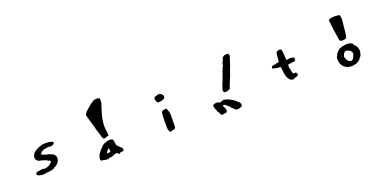

<svg xmlns="http://www.w3.org/2000/svg" viewBox="-7 -1796 6013 2993"><g transform="rotate(-20 3000.0 -299.5)"><path d="M545 -393Q569 -396 612 -394.5Q655 -393 664 -388Q673 -383 685 -383Q710 -383 710 -357Q710 -344 699 -335Q688 -326 673 -326Q659 -326 657 -320Q655 -315 630 -321Q605 -327 595 -322Q586 -316 560 -316Q534 -316 525 -308Q515 -300 506 -300Q500 -300 482.5 -280.5Q465 -261 465 -254Q465 -251 486.5 -241.5Q508 -232 516 -232Q523 -232 523 -228Q523 -224 554 -220Q585 -217 601 -206Q615 -196 624 -196Q633 -196 649 -183Q665 -170 674 -156Q690 -130 681 -90Q672 -50 645 -27Q621 -6 615 -2Q609 2 601 2Q591 2 583 13Q576 24 555 29Q535 33 515 38Q494 44 464 44Q435 44 431 48Q429 53 389.5 53Q350 53 348 48Q344 44 340 46.5Q336 49 312 38Q295 29 292 25Q289 21 291 10Q295 -8 302.5 -13.5Q310 -19 334 -21Q360 -24 392 -30Q420 -35 425 -30Q436 -18 488 -34Q522 -45 549 -70Q566 -86 569.5 -93Q573 -100 570 -106Q564 -117 550 -119Q534 -122 526 -131Q518 -138 469.5 -154Q421 -170 405 -170Q389 -170 370 -191Q350 -213 350 -221Q348 -249 351 -262.5Q354 -276 367 -295Q384 -321 387.5 -321Q391 -321 404 -333Q418 -346 443 -357Q471 -370 477 -373Q486 -378 494 -378Q502 -378 511 -383Q519 -388 545 -393Z M1494 50Q1491 23 1487 19Q1485 16 1477 23Q1469 30 1459.5 42Q1450 54 1444 66Q1433 85 1436.5 86.5Q1440 88 1482 80Q1494 77 1495.5 73.5Q1497 70 1494 50ZM1504 -97Q1539 -106 1584 -96Q1605 -92 1609 -24Q1611 1 1614 9Q1617 17 1630 28Q1672 66 1684 80.5Q1696 95 1697 111Q1698 127 1691 132Q1684 137 1659 137Q1637 138 1628 149L1619 161L1598 142Q1586 131 1580 128.5Q1574 126 1569 129Q1559 135 1552 135Q1543 135 1518 148Q1492 161 1467 161Q1442 161 1437 166Q1431 171 1409 173Q1387 175 1384 170Q1381 165 1371 168Q1361 171 1358 166Q1355 161 1332.5 161Q1310 161 1307 156Q1304 151 1303 123Q1302 97 1319 63Q1336 31 1341 31Q1345 31 1354 14Q1363 -4 1385 -21Q1409 -39 1414 -51Q1419 -63 1425 -63Q1432 -63 1447 -74Q1461 -85 1464 -82Q1467 -79 1475 -85Q1485 -93 1504 -97ZM1549 -772Q1609 -777 1621 -761Q1628 -753 1624 -722Q1621 -692 1621 -682Q1622 -673 1616 -670Q1611 -666 1611 -655Q1611 -644 1607 -639Q1603 -633 1587 -579.5Q1571 -526 1560 -482Q1547 -429 1542.5 -370Q1538 -311 1544 -277Q1549 -251 1553 -208Q1555 -179 1553.5 -173.5Q1552 -168 1543 -166Q1531 -162 1519 -162Q1507 -162 1504 -155Q1501 -147 1484 -148.5Q1467 -150 1459 -159Q1451 -170 1447 -185Q1446 -193 1426 -256Q1406 -318 1403 -327Q1398 -341 1398 -355Q1398 -368 1393 -373Q1388 -379 1383 -402Q1373 -447 1362 -477Q1353 -506 1351 -516Q1345 -543 1337 -567Q1331 -586 1331 -591.5Q1331 -597 1337 -604Q1346 -612 1346 -618Q1346 -626 1406.5 -679Q1467 -732 1491 -745Q1504 -751 1515 -761Q1525 -770 1549 -772Z M2495 -251Q2523 -258 2534 -257.5Q2545 -257 2547 -249Q2550 -240 2563 -212Q2574 -191 2575.5 -156Q2577 -121 2574 30Q2573 69 2566.5 79Q2560 89 2530 93Q2506 97 2496 103Q2475 116 2459 72Q2453 55 2451.5 29.5Q2450 4 2451 -84Q2453 -199 2459 -221.5Q2465 -244 2495 -251ZM2479 -503Q2483 -510 2505 -508Q2527 -506 2543 -497Q2565 -485 2572.5 -464.5Q2580 -444 2569 -424Q2560 -408 2517 -397Q2474 -386 2452 -394Q2440 -398 2436 -415Q2433 -430 2429 -433Q2424 -436 2424 -459Q2424 -474 2427 -479.5Q2430 -485 2440 -490Q2455 -498 2465 -498Q2476 -498 2479 -503Z M3422 -78Q3425 -83 3432.5 -83Q3440 -83 3442 -79Q3445 -74 3467 -71Q3489 -67 3506 -58Q3541 -40 3551 -35Q3580 -20 3593 -6Q3607 9 3630 26Q3678 62 3666 100Q3663 110 3643.5 119.5Q3624 129 3601 132Q3553 137 3539 112Q3534 102 3518 92Q3503 83 3503 78Q3503 71 3434 10Q3420 -3 3405.5 -4Q3391 -5 3389 6Q3387 14 3401 36Q3415 59 3418 83Q3420 105 3413 113Q3406 121 3379 125Q3358 129 3349 130Q3337 133 3325.5 130Q3314 127 3312 121Q3306 105 3296 86Q3286 67 3281 62Q3274 55 3274 48Q3274 40 3267 30Q3246 -9 3247 -50Q3248 -66 3255 -65Q3263 -61 3271 -68Q3280 -75 3310 -75Q3343 -75 3349 -66Q3355 -58 3361 -58Q3367 -58 3381 -65Q3396 -73 3407 -73Q3419 -73 3422 -78ZM3669 -724Q3687 -734 3716 -733L3744 -732L3750 -707Q3757 -683 3752 -679Q3748 -677 3739 -647Q3712 -548 3680 -477Q3671 -458 3666 -438Q3664 -423 3659 -412Q3648 -391 3620 -318Q3614 -301 3599 -267Q3586 -239 3586 -228Q3586 -217 3577 -207.5Q3568 -198 3557 -198Q3546 -198 3539 -190Q3533 -182 3521 -186Q3509 -188 3506 -183Q3503 -179 3489.5 -185Q3476 -191 3471 -199Q3466 -207 3467 -225.5Q3468 -244 3474 -255Q3481 -267 3482 -277Q3482 -285 3495 -316Q3524 -378 3524 -387Q3524 -395 3529 -399Q3534 -401 3534 -413Q3534 -425 3547 -450Q3560 -475 3560 -486Q3560 -495 3565 -504Q3586 -544 3586 -555Q3586 -561 3594 -568Q3602 -575 3602 -588Q3602 -599 3607.5 -617.5Q3613 -636 3620 -646Q3638 -673 3638 -691Q3638 -701 3644 -707.5Q3650 -714 3669 -724Z M4489 -510Q4489 -518 4514 -516Q4531 -515 4536 -512Q4541 -509 4546 -497Q4553 -479 4556 -408Q4558 -336 4565 -331Q4571 -326 4600 -333.5Q4629 -341 4648 -334Q4667 -327 4680 -326Q4688 -326 4689.5 -321.5Q4691 -317 4691 -301Q4692 -284 4689.5 -278.5Q4687 -273 4678 -269Q4664 -262 4615 -259Q4572 -257 4564.5 -249.5Q4557 -242 4562 -206Q4575 -130 4583 -108Q4588 -96 4592.5 -93.5Q4597 -91 4612 -94Q4651 -99 4651 -60Q4651 -48 4647.5 -43Q4644 -38 4632 -33Q4613 -24 4598 -24Q4584 -24 4576 -12Q4570 -6 4567.5 -5Q4565 -4 4560 -8Q4552 -14 4543 -11Q4532 -7 4512 -23.5Q4492 -40 4481 -62Q4454 -121 4453 -170Q4452 -195 4446 -224L4440 -256L4403 -259Q4364 -263 4343 -269Q4317 -276 4314 -277Q4307 -279 4309 -292Q4311 -305 4319 -312Q4327 -321 4361 -324Q4395 -327 4398 -332Q4402 -337 4412 -334Q4430 -329 4437 -342Q4444 -355 4445 -397Q4448 -452 4454 -477Q4459 -497 4462 -501Q4465 -505 4475 -504Q4489 -503 4489 -510Z M5510 -139Q5497 -149 5481 -146.5Q5465 -144 5451.5 -130Q5438 -116 5430 -91Q5422 -66 5426 -53Q5435 -22 5453.5 1.5Q5472 25 5488 25Q5499 25 5506 30Q5516 36 5537.5 14.5Q5559 -7 5559 -23Q5559 -33 5567 -41Q5573 -47 5574 -62Q5575 -77 5570 -91Q5564 -105 5551 -118Q5538 -131 5530 -131Q5520 -131 5510 -139ZM5516 -240Q5525 -245 5538 -240Q5549 -235 5558 -238Q5565 -241 5581 -233Q5595 -227 5609 -222Q5621 -219 5623 -207Q5626 -194 5645 -175Q5663 -156 5670.5 -141.5Q5678 -127 5683 -104Q5693 -61 5681 -34Q5672 -17 5675 -13Q5679 -10 5669 5.5Q5659 21 5652 26Q5642 30 5642 37Q5642 45 5627.5 59Q5613 73 5594 84Q5575 96 5529 105.5Q5483 115 5472 110Q5464 107 5438 105Q5423 104 5412 99.5Q5401 95 5383 80Q5353 57 5341.5 40.5Q5330 24 5320 -7Q5311 -39 5311.5 -69.5Q5312 -100 5323 -115Q5334 -129 5336 -142Q5341 -157 5371.5 -186Q5402 -215 5414 -215Q5422 -215 5433 -223Q5446 -232 5476 -233Q5507 -235 5516 -240ZM5462 -710Q5514 -715 5561 -706L5582 -702L5589 -665Q5595 -629 5592 -621Q5589 -614 5588 -582Q5580 -483 5572 -423Q5572 -421 5571 -419Q5563 -355 5558.5 -343.5Q5554 -332 5537 -324Q5536 -324 5536 -323Q5513 -314 5487 -314.5Q5461 -315 5451 -325Q5443 -334 5439.5 -349.5Q5436 -365 5429 -420Q5423 -468 5419 -491Q5404 -585 5400 -642L5396 -687L5411 -697Q5426 -707 5462 -710Z"/></g></svg>

Font: kilitelen
Style: Regular
Weight: 400
Designer: kili Temeke
Version: Version 1.0